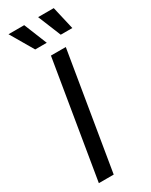

<svg xmlns="http://www.w3.org/2000/svg" viewBox="-240 -991 818 1039"><g transform="rotate(-30 169.0 -471.0)"><path d="M255.9 -727.5 135.3 0H42.5L163.1 -727.5ZM265.6 -798.8 207 -942.4H304.7L337.9 -798.8ZM106 -798.8 22 -942.4H120.1L178.2 -798.8Z"/></g></svg>

Font: Adwaita Sans
Style: Italic
Weight: 400
Italic angle: -9.39999°
Designer: Rasmus Andersson
Foundry: rsms
Version: Version 4.001;git-9221beed3